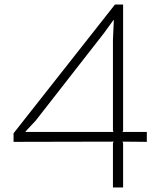

<svg xmlns="http://www.w3.org/2000/svg" viewBox="-20 -830 710 850"><path d="M630 -202 522 -203 525 -197V0H480V-197L483 -203L40 -202V-240L489 -810H525V-251L522 -246H630ZM484 -741H482L440 -683L138 -296L93 -248V-246H483L480 -251V-655Z"/></svg>

Font: TypoPRO Sinkin Sans
Style: 200 X Light
Weight: 200
Designer: Keith Bates
Foundry: K-Type
Version: Sinkin Sans (version 1.0)  by Keith Bates   •   © 2014   www